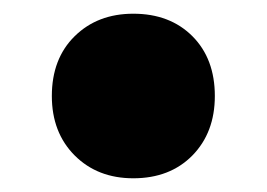

<svg xmlns="http://www.w3.org/2000/svg" viewBox="-20 -530 389 280"><path d="M55.6 -390Q55.6 -444.4 88.9 -477.2Q122.2 -510 174.4 -510Q227.8 -510 260.6 -477.2Q293.3 -444.4 293.3 -390Q293.3 -336.7 260.6 -303.3Q227.8 -270 174.4 -270Q122.2 -270 88.9 -303.3Q55.6 -336.7 55.6 -390Z"/></svg>

Font: Paperlogy 9 Black
Style: Regular
Weight: 900
Designer: redesigned by Lee Juim, glyphs from Gmarket Sans & Montserrat
Foundry: PT&
Version: Version 1.001